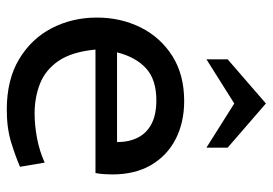

<svg xmlns="http://www.w3.org/2000/svg" viewBox="-136 -638 785 552"><g transform="rotate(90 256.0 -362.5)"><path d="M296 10Q209.5 10 150.5 -25.5Q91.5 -61 61.2 -119.8Q31 -178.5 31 -249Q31 -317.5 59.2 -374.5Q87.5 -431.5 141.2 -465.8Q195 -500 271 -500Q332 -500 379.8 -475.8Q427.5 -451.5 454.8 -405.2Q482 -359 482 -293Q482 -282.5 481.2 -270.2Q480.5 -258 478 -245H123Q129.5 -177 155.5 -139Q181.5 -101 221 -85.5Q260.5 -70 307 -70Q341 -70 378 -77Q415 -84 448 -99L460 -28Q431.5 -15.5 390.5 -2.8Q349.5 10 296 10ZM131 -307H389Q389 -341.5 376 -367Q363 -392.5 336.5 -406.2Q310 -420 269 -420Q209 -420 176.8 -390.2Q144.5 -360.5 131 -307ZM151 -564V-625L278 -735L405 -625V-564L278 -644Z"/></g></svg>

Font: Cabin Resolve
Style: Regular-Resolve
Weight: 400
Designer: Pablo Impallari
Foundry: Pablo Impallari. http://www.impallari.com Igino Marini. http://www.ikern.com
Version: Version 3.001